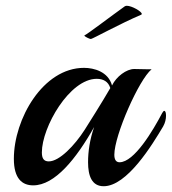

<svg xmlns="http://www.w3.org/2000/svg" viewBox="-20 -639 595 665"><path d="M545 -201C552 -213 555 -227 555 -238C555 -248 553 -255 549 -255C547 -255 545 -253 542 -248C510 -187 445 -77 394 -77C382 -77 376 -86 376 -103C376 -170 461 -363 505 -399C502 -399 499 -399 495 -399C480 -399 456 -400 445 -400C418 -400 383 -374 368 -343C355 -391 305 -404 271 -404C129 -404 28 -227 28 -89C28 -20 57 3 95 3C170 3 244 -89 306 -199C291 -156 285 -114 285 -77C285 -30 298 6 339 6C420 6 507 -137 545 -201ZM362 -334C358 -327 332 -282 273 -189C239 -136 186 -80 149 -80C132 -80 125 -90 125 -111C125 -199 221 -366 315 -366C337 -366 355 -357 362 -334ZM469 -588C471 -589 471 -590 471 -591C471 -599 437 -619 419 -619C416 -619 414 -618 412 -617C363 -582 286 -523 272 -516C272 -513 289 -504 295 -504C300 -504 398 -558 469 -588Z"/></svg>

Font: Playball
Style: Regular
Weight: 400
Designer: Robert E. Leuschke
Foundry: Robert E. Leuschke
Version: Version 1.001